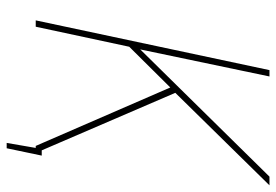

<svg xmlns="http://www.w3.org/2000/svg" viewBox="-146 -594 827 575"><g transform="rotate(90 267.5 -306.5)"><path d="M422 -18 418 0H423L408 87H424L446 -18ZM128 -313 209 -700H190L41 0H60L120 -280L242 -403L417 0H438L258 -418L535 -700H509Z"/></g></svg>

Font: Advent Pro Thin
Style: Italic
Weight: 250
Italic angle: -12°
Version: Version 3.000